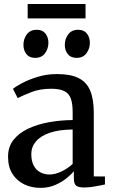

<svg xmlns="http://www.w3.org/2000/svg" viewBox="-20 -923 562 954"><path d="M181 10.5Q138 10.5 101.5 -6.5Q65 -23.5 42.5 -58Q20 -92.5 20 -144.5Q20 -194 47.2 -228.2Q74.5 -262.5 120.5 -284Q166.5 -305.5 223.8 -315.8Q281 -326 341 -326.5V-365.5Q341 -407.5 332 -433Q323 -458.5 299.8 -470.2Q276.5 -482 234 -482Q178 -482 135.5 -465.2Q93 -448.5 68 -435.5L44.5 -481.5Q57 -492.5 89.2 -509.8Q121.5 -527 166.8 -541Q212 -555 263.5 -555Q330.5 -555 370.5 -535Q410.5 -515 428.2 -472.5Q446 -430 446 -363V-46.5L501.5 -46V-6.5Q490.5 -4 473 -0.5Q455.5 3 435.8 5.8Q416 8.5 398 8.5Q371 8.5 359 0Q347 -8.5 347 -37V-72Q335.5 -58 312 -38.5Q288.5 -19 255.2 -4.2Q222 10.5 181 10.5ZM226.5 -56Q254 -56 285.5 -71Q317 -86 341 -108.5V-279.5Q273 -279 227.2 -263.2Q181.5 -247.5 158.5 -220.2Q135.5 -193 135.5 -157.5Q135.5 -123 147.5 -100.5Q159.5 -78 180 -67Q200.5 -56 226.5 -56ZM154 -635.5Q126 -635.5 111.2 -654.2Q96.5 -673 96.5 -700Q96.5 -729.5 113.2 -752.2Q130 -775 162 -775H163Q191.5 -775 206 -756.2Q220.5 -737.5 220.5 -710.5Q220.5 -681.5 203.8 -658.5Q187 -635.5 155 -635.5ZM360 -635.5Q331.5 -635.5 316.8 -654.2Q302 -673 302 -700Q302 -729.5 319 -752.2Q336 -775 367.5 -775H368.5Q397 -775 411.8 -756.2Q426.5 -737.5 426.5 -710.5Q426.5 -681.5 409.8 -658.5Q393 -635.5 361 -635.5ZM405 -903V-831.5H117.5V-903Z"/></svg>

Font: Merriweather 48pt Medium
Style: Regular
Weight: 500
Version: Version 2.100